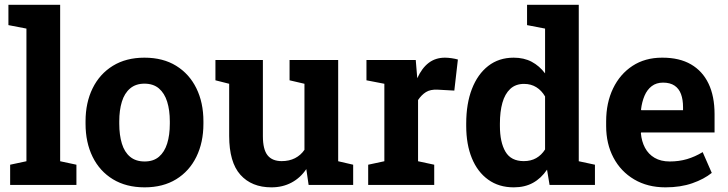

<svg xmlns="http://www.w3.org/2000/svg" viewBox="-20 -782 3077 812"><path d="M22.9 0V-85.4L91.8 -100.1V-661.1L15.6 -675.8V-761.7H234.4V-100.1L303.2 -85.4V0Z M591.8 10.3Q513.7 10.3 457.5 -23.9Q401.4 -58.1 371.6 -118.9Q341.8 -179.7 341.8 -258.8V-269Q341.8 -347.7 371.6 -408.4Q401.4 -469.2 457.3 -503.7Q513.2 -538.1 590.8 -538.1Q669.4 -538.1 725.1 -503.7Q780.8 -469.2 810.5 -408.7Q840.3 -348.1 840.3 -269V-258.8Q840.3 -179.7 810.5 -118.9Q780.8 -58.1 725.1 -23.9Q669.4 10.3 591.8 10.3ZM591.8 -99.1Q628.9 -99.1 652.3 -119.1Q675.8 -139.2 687 -175Q698.2 -210.9 698.2 -258.8V-269Q698.2 -315.9 687 -351.8Q675.8 -387.7 652.1 -408Q628.4 -428.2 590.8 -428.2Q554.2 -428.2 530.3 -408Q506.3 -387.7 495.4 -351.8Q484.4 -315.9 484.4 -269V-258.8Q484.4 -210.9 495.4 -174.8Q506.3 -138.7 530.3 -118.9Q554.2 -99.1 591.8 -99.1Z M1127.9 10.3Q1044.4 10.3 996.8 -42.7Q949.2 -95.7 949.2 -207.5V-427.7L891.1 -442.4V-528.3H949.2H1091.8V-206.5Q1091.8 -149.9 1111.6 -125.2Q1131.3 -100.6 1171.4 -100.6Q1203.1 -100.6 1227.5 -113Q1252 -125.5 1267.6 -148.4V-427.7L1204.6 -442.4V-528.3H1267.6H1410.2V-100.1L1473.6 -85.4V0H1285.2L1275.4 -66.9Q1250.5 -29.8 1212.9 -9.8Q1175.3 10.3 1127.9 10.3Z M1537.1 0V-85.4L1605.5 -100.1V-427.7L1529.8 -442.4V-528.3H1738.3L1743.7 -462.9L1744.6 -451.2Q1764.2 -494.1 1793 -516.1Q1821.8 -538.1 1861.8 -538.1Q1874.5 -538.1 1889.6 -535.9Q1904.8 -533.7 1916.5 -530.3L1901.4 -398.9L1830.6 -402.8Q1800.3 -404.3 1781.5 -392.6Q1762.7 -380.9 1748 -358.9V-100.1L1816.4 -85.4V0Z M2152.8 10.3Q2089.8 10.3 2044.7 -22.2Q1999.5 -54.7 1975.6 -113Q1951.7 -171.4 1951.7 -249.5V-259.8Q1951.7 -343.3 1975.8 -405.8Q2000 -468.3 2044.9 -503.2Q2089.8 -538.1 2152.3 -538.1Q2195.8 -538.1 2228.5 -520.8Q2261.2 -503.4 2285.2 -471.7V-661.1L2209 -675.8V-761.7H2285.2H2427.7V-100.1L2496.1 -85.4V0H2304.2L2293.5 -64.5Q2268.6 -27.8 2234.1 -8.8Q2199.7 10.3 2152.8 10.3ZM2195.3 -100.6Q2225.1 -100.6 2247.6 -113.3Q2270 -126 2285.2 -149.9V-374Q2270.5 -399.4 2248 -413.3Q2225.6 -427.2 2196.3 -427.2Q2160.6 -427.2 2137.9 -406Q2115.2 -384.8 2104.7 -347.2Q2094.2 -309.6 2094.2 -259.8V-249.5Q2094.2 -180.2 2117.7 -140.4Q2141.1 -100.6 2195.3 -100.6Z M2794.4 10.3Q2718.8 10.3 2662.1 -23.2Q2605.5 -56.6 2574.5 -115.2Q2543.5 -173.8 2543.5 -249V-268.6Q2543.5 -347.2 2572.8 -408Q2602.1 -468.8 2655 -503.4Q2708 -538.1 2779.8 -538.1Q2780.8 -538.1 2781.7 -538.1Q2853.5 -538.1 2902.3 -509.8Q2951.2 -481.4 2976.6 -428.2Q3002 -375 3002 -299.3V-221.7H2691.4L2690.4 -218.8Q2693.4 -184.1 2707.8 -157Q2722.2 -129.9 2748.5 -114.5Q2774.9 -99.1 2812.5 -99.1Q2851.6 -99.1 2885.5 -109.1Q2919.4 -119.1 2951.7 -138.7L2990.2 -50.8Q2957.5 -24.4 2908 -7.1Q2858.4 10.3 2794.4 10.3ZM2692.4 -315.9H2868.7V-328.6Q2868.7 -360.8 2860.1 -384Q2851.6 -407.2 2832.8 -419.9Q2814 -432.6 2784.2 -432.6Q2755.9 -432.6 2736.3 -417.7Q2716.8 -402.8 2705.8 -377Q2694.8 -351.1 2690.9 -318.4Z"/></svg>

Font: Robotiche
Style: Bold
Weight: 700
Designer: Google
Version: Version 2.001